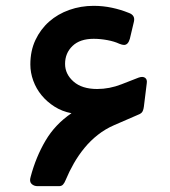

<svg xmlns="http://www.w3.org/2000/svg" viewBox="-20 -637 581 658"><path d="M109 1Q96 1 88 -7Q80 -15 85 -31Q103 -99 136 -155Q169 -211 225 -249Q193 -255 167 -271.5Q141 -288 122.5 -310.5Q104 -333 94 -360.5Q84 -388 84 -416Q84 -463 101.5 -500Q119 -537 148.5 -563Q178 -589 217.5 -603Q257 -617 301 -617Q333 -617 363.5 -610.5Q394 -604 421 -593Q444 -585 439 -563L425 -504Q419 -483 405 -483Q402 -483 398 -484Q394 -485 389 -487Q372 -495 348 -499.5Q324 -504 301 -504Q254 -504 228.5 -479.5Q203 -455 203 -418Q203 -383 232 -357.5Q261 -332 313 -332Q355 -332 396 -348L455 -371Q469 -376 477 -370.5Q485 -365 483 -352L473 -271Q471 -257 466 -251.5Q461 -246 447 -241L371 -208Q341 -195 315.5 -175Q290 -155 269.5 -130Q249 -105 233 -77Q217 -49 205 -20Q201 -10 196 -4.5Q191 1 182 1Z"/></svg>

Font: Fz Rubik SemBd
Style: Regular
Weight: 600
Designer: Hubert and Fischer
Foundry: Hubert and Fischer
Version: Vit hóa bi FontZin.com